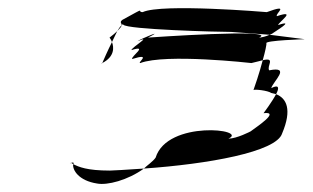

<svg xmlns="http://www.w3.org/2000/svg" viewBox="-20 -666 774 475"><path d="M155 -263C151 -260 154 -262 156 -263ZM156 -263C159 -264 163 -265 162 -261L161 -260ZM232 -510C231 -508 232 -508 233 -510ZM251 -573C251 -573 255 -568 257 -562C262 -572 266 -581 270 -589C266 -585 259 -579 251 -573ZM233 -510C236 -517 246 -540 257 -562C262 -549 264 -526 233 -510ZM161 -260C159 -245 175 -219 220 -212C245 -207 296 -220 336 -249C289 -246 261 -244 252 -244C195 -244 175 -253 161 -260ZM270 -589C274 -596 278 -601 281 -604C281 -601 278 -597 270 -589ZM283 -617C275 -611 281 -609 281 -604C283 -606 284 -606 285 -605C293 -593 520 -587 552 -587L647 -580C662 -586 676 -593 652 -582C660 -588 713 -619 668 -604C670 -612 716 -643 665 -626C660 -632 700 -658 640 -636C640 -636 380 -658 333 -636C316 -636 347 -652 283 -617ZM305 -542C307 -550 359 -580 320 -564C328 -570 392 -596 346 -573C346 -573 673 -596 621 -573C626 -573 639 -576 647 -580L734 -569C734 -569 635 -566 639 -559C640 -557 636 -538 630 -517C625 -516 616 -513 602 -510C602 -510 390 -534 327 -510C318 -510 358 -536 307 -520C303 -526 349 -556 305 -542ZM336 -249C344 -257 358 -266 365 -276C394 -370 597 -346 545 -323C566 -323 600 -341 600 -341C616 -353 674 -391 632 -386C632 -386 653 -414 663 -433C689 -423 703 -395 678 -336C664 -290 494 -260 336 -249ZM607 -443C609 -446 643 -442 651 -436L663 -433C671 -448 671 -458 651 -448C656 -465 701 -503 646 -492C639 -502 663 -525 630 -517C622 -486 609 -448 607 -443Z"/></svg>

Font: bitstorm
Style: ultextobl
Weight: 400
Version: Version 0.2